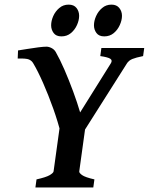

<svg xmlns="http://www.w3.org/2000/svg" viewBox="-20 -827 656 847"><path d="M616.2 -615.2 611.3 -579.6Q579.6 -573.2 563.7 -566.7Q547.9 -560.1 540 -547.4L342.3 -235.4H249Q236.3 -287.6 215.1 -347.4Q193.8 -407.2 170.2 -460.9Q146.5 -514.6 126.5 -547.9Q119.6 -559.6 107.4 -564.7Q95.2 -569.8 58.1 -568.8L59.6 -604.5Q77.6 -607.4 102.3 -611.3Q127 -615.2 149.4 -618.2Q171.9 -621.1 184.6 -621.1Q195.8 -621.1 207.5 -615Q219.2 -608.9 225.6 -598.1Q244.1 -565.9 264.2 -519.8Q284.2 -473.6 302.5 -424.1Q320.8 -374.5 333.5 -331.1L468.8 -547.4Q477.1 -560.5 466.8 -567.6Q456.5 -574.7 422.4 -579.6L427.2 -615.2ZM396.5 -35.6 391.6 0H136.2L141.1 -35.6Q183.1 -44.9 199.2 -54.4Q215.3 -64 216.3 -70.8L249.5 -311H362.8L329.6 -70.8Q328.6 -64.5 342 -54.7Q355.5 -44.9 396.5 -35.6ZM518.1 -757.3Q518.1 -737.8 508.5 -716.6Q499 -695.3 481.7 -680.9Q464.4 -666.5 439.9 -666.5Q416.5 -666.5 405.5 -681.4Q394.5 -696.3 394.5 -715.3Q394.5 -734.9 403.8 -755.9Q413.1 -776.9 430.4 -791.7Q447.8 -806.6 471.7 -806.6Q494.6 -806.6 506.3 -791.7Q518.1 -776.9 518.1 -757.3ZM329.1 -757.3Q329.1 -737.8 319.6 -716.6Q310.1 -695.3 292.7 -680.9Q275.4 -666.5 251 -666.5Q227.5 -666.5 216.6 -681.4Q205.6 -696.3 205.6 -715.3Q205.6 -734.9 214.8 -755.9Q224.1 -776.9 241.5 -791.7Q258.8 -806.6 282.7 -806.6Q306.2 -806.6 317.6 -791.7Q329.1 -776.9 329.1 -757.3Z"/></svg>

Font: Gentium Plus
Style: Bold Italic
Weight: 700
Italic angle: -8°
Designer: Victor Gaultney, Annie Olsen, Iska Routamaa, Becca Hirsbrunner
Foundry: SIL International
Version: Version 6.101